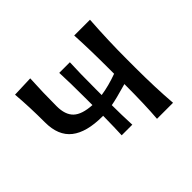

<svg xmlns="http://www.w3.org/2000/svg" viewBox="-122 -656 811 811"><g transform="rotate(-45 283.5 -250.0)"><path d="M485.8 -269V-219.2Q485.8 -98.1 493.7 0H397.9Q404.3 -78.1 404.3 -201.2Q332.5 -180.7 303.7 -175.8Q303.7 -120.1 306.6 -56.2H243.2Q245.1 -95.7 246.1 -169.9H242.7Q147.5 -169.9 100.1 -207.3Q52.7 -244.6 52.7 -323.7Q52.7 -418 45.9 -496.1L140.1 -499.5Q135.7 -420.4 135.7 -337.4Q135.7 -286.1 161.4 -261.7Q187 -237.3 246.1 -233.9V-269.5Q246.1 -371.1 243.2 -429.2H306.6Q303.7 -371.1 303.7 -269.5V-236.3Q351.1 -243.2 404.3 -262.7V-285.6Q404.3 -410.6 399.4 -496.1H493.7Q485.8 -378.9 485.8 -269Z"/></g></svg>

Font: Commissioner Flair
Style: Regular
Weight: 400
Designer: Kostas Bartsokas
Foundry: Kostas Bartsokas
Version: Version 1.000